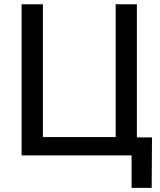

<svg xmlns="http://www.w3.org/2000/svg" viewBox="-20 -748 769 924"><path d="M638.7 0H84V-727.5H186.5V-88.4H536.6V-727.5H638.7ZM613.3 156.2V0H575.7V-86.9H711.4L710 156.2Z"/></svg>

Font: Inter Cardless
Style: Regular
Weight: 400
Designer: Rasmus Andersson
Foundry: rsms
Version: Version 4.001;git-9221beed3